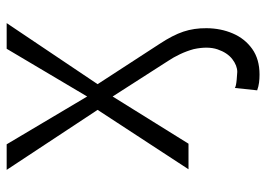

<svg xmlns="http://www.w3.org/2000/svg" viewBox="-132 -454 799 576"><g transform="rotate(-90 268.0 -165.5)"><path d="M48.7 0 226.9 -272.7 46.9 -545.5H123.6L267 -304L410.2 -545.5H487.2L304 -272.7L424.7 -87Q451 -47.2 461.6 -15.3Q472.3 16.7 471.9 54.3Q471.6 96.9 456.1 133Q440.7 169 409.8 191.1Q378.9 213.1 332.7 213.1Q319.6 213.1 308.4 211.6Q297.2 210.2 285.5 206L292.6 139.2Q298.3 142.8 316.8 144.5Q335.2 146.3 340.6 146.3Q359.7 146.3 379.1 131.4Q398.4 116.5 408.4 87.2Q418.3 57.9 409.1 15.6Q403.4 -5.3 394 -25.2Q384.6 -45.1 373.6 -61.4L267 -227.6L125.4 0Z"/></g></svg>

Font: Inter UI Light
Style: Regular
Weight: 300
Designer: Rasmus Andersson
Foundry: rsms
Version: 3.2;8d6f07862